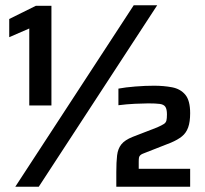

<svg xmlns="http://www.w3.org/2000/svg" viewBox="-20 -708 778 728"><path d="M91 -308V-600L15 -567V-636L116 -686H175V-308ZM38 0 487 -688H576L127 0ZM421 0V-55Q421 -94 424 -119Q427 -144 440 -160.5Q453 -177 483 -189L576 -225Q594 -233 601.5 -238Q609 -243 611 -251Q613 -259 613 -274Q613 -294 607 -303Q601 -312 585.5 -314Q570 -316 542 -316Q523 -316 491.5 -314.5Q460 -313 429 -309V-372Q455 -377 493 -380Q531 -383 564 -383Q601 -383 632.5 -377Q664 -371 682.5 -349Q701 -327 701 -279Q701 -246 693.5 -225Q686 -204 670 -191Q654 -178 628 -167L526 -127Q517 -124 512.5 -120Q508 -116 507 -110.5Q506 -105 506 -95V-68H701V0Z"/></svg>

Font: Saira Thin SemiBold
Style: Regular
Weight: 600
Version: Version 1.101